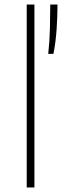

<svg xmlns="http://www.w3.org/2000/svg" viewBox="-20 -828 274 848"><path d="M98 0V-808H132V0ZM193 -590Q199 -642.5 200.5 -702Q202 -761.5 202 -808H234Q234 -759.5 230.2 -701.5Q226.5 -643.5 216 -590Z"/></svg>

Font: Encode Sans Expanded Expanded Thin
Style: Regular
Weight: 100
Width: 7
Designer: Multiple Designers
Foundry: Impallari Type
Version: Version 3.000; ttfautohint (v1.8.3) -l 8 -r 50 -G 200 -x 14 